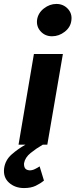

<svg xmlns="http://www.w3.org/2000/svg" viewBox="-60 -734 383 974"><path d="M128 -633Q124 -599 146.5 -574.5Q169 -550 204 -550Q239 -550 268.5 -573Q298 -596 302 -630Q307 -665 284 -689.5Q261 -714 226 -714Q192 -714 162.5 -691Q133 -668 128 -633ZM141 110Q131 117 116.5 124Q102 131 88 130Q72 128 66.5 118.5Q61 109 62 94Q67 65 95.5 42Q124 19 157 0H180L259 -460H112L34 0H69Q30 22 -1.5 50Q-33 78 -39 119Q-45 165 -14.5 192.5Q16 220 62 220Q97 220 121 208.5Q145 197 163 182Z"/></svg>

Font: Jost* 700 Bold Italic
Style: Bold Italic
Weight: 700
Italic angle: -10°
Version: Version 3.200; ttfautohint (v0.97) -l 8 -r 50 -G 200 -x 14 -